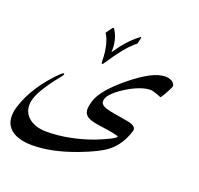

<svg xmlns="http://www.w3.org/2000/svg" viewBox="-235 -727 1076 1036"><g transform="rotate(20 303.0 -209.0)"><path d="M654.8 -388.2Q653.3 -383.8 647.2 -371.6Q641.1 -359.4 634 -346.9Q627 -334.5 620.6 -324.7Q614.3 -314.9 612.3 -314.9Q613.3 -314.9 605.7 -317.9Q598.1 -320.8 587.9 -324.5Q577.6 -328.1 567.4 -331.1Q557.1 -334 552.2 -334Q523.9 -334 489.7 -321.5Q455.6 -309.1 417.5 -285.6Q380.9 -262.7 359.1 -241.7Q337.4 -220.7 332 -204.6Q326.2 -185.5 333.5 -175Q340.8 -164.6 360.8 -157.7Q380.9 -150.9 412.8 -146Q444.8 -141.1 487.8 -133.3Q546.9 -123 536.1 -91.3Q522.5 -47.9 500.5 -15.1Q478.5 17.6 447.8 41Q425.8 57.6 389.6 75.4Q353.5 93.3 299.3 113.8Q229 140.1 167.2 152.8Q105.5 165.5 52.2 165.5Q4.9 165.5 -29.1 154.3Q-63 143.1 -82.3 121.6Q-101.6 100.1 -105.5 68.8Q-109.4 37.6 -96.7 -2.4Q-76.2 -66.9 -36.1 -128.2Q3.9 -189.5 62 -246.1Q67.4 -251.5 72.3 -254.4Q77.1 -257.3 79.6 -257.3Q84 -257.3 82 -252Q80.1 -245.6 77.1 -242.2V-242.7Q32.2 -187.5 4.9 -144.5Q-22.5 -101.6 -31.2 -71.8Q-41 -41 -35.9 -14.9Q-30.8 11.2 -13.2 30Q4.4 48.8 32.7 59.6Q61 70.3 97.2 70.3Q164.1 70.3 232.7 56.6Q301.3 43 366.7 18.1Q413.6 -1 440.2 -14.6Q466.8 -28.3 469.2 -36.1Q470.2 -39.1 441.7 -45.2Q413.1 -51.3 354 -59.1Q322.8 -63.5 303.2 -70.6Q283.7 -77.6 274.2 -90.1Q264.6 -102.5 264.9 -121.8Q265.1 -141.1 273.9 -168.9Q295.4 -238.3 413.6 -334Q472.7 -381.8 519 -405.5Q565.4 -429.2 601.6 -429.2Q612.8 -429.2 623.5 -426Q634.3 -422.9 642.1 -417.2Q649.9 -411.6 653.8 -404.1Q657.7 -396.5 654.8 -388.2ZM382.8 -532.2Q357.9 -510.3 335.9 -482.9Q314 -455.6 297.4 -431.9Q280.8 -408.2 270.3 -392.1Q259.8 -376 256.8 -376Q253.4 -376 252.2 -380.6Q251 -385.3 251 -393.6Q251 -438 241.9 -476.6Q232.9 -515.1 216.3 -540.5Q218.8 -543.9 224.1 -552Q229.5 -560.1 238.8 -572.8L241.2 -575.2H240.7Q244.6 -580.1 247.1 -580.1Q250.5 -580.1 252.9 -575.7Q270 -548.3 276.9 -517.3Q283.7 -486.3 281.7 -452.6Q309.6 -494.1 339.1 -526.9Q368.7 -559.6 401.4 -583.5Q401.9 -584 404.3 -584Q408.2 -584 397.9 -545.4Z"/></g></svg>

Font: XB Zar
Style: Italic
Weight: 400
Italic angle: -12°
Designer: Behnam
Foundry: Irmug
Version: Version 8.005 2009